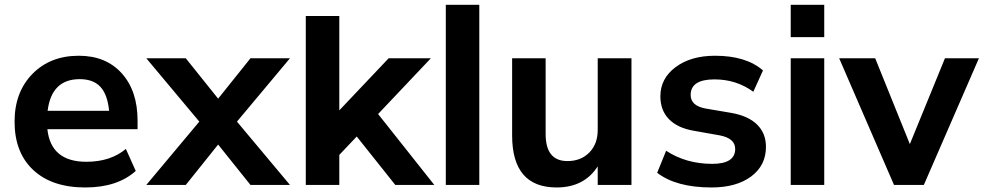

<svg xmlns="http://www.w3.org/2000/svg" viewBox="-20 -787 4186 817"><path d="M342.8 10.7Q201.2 10.7 121.6 -63.5Q42 -137.7 42 -269.5Q42 -394.5 117.7 -472.2Q193.4 -549.8 315.4 -549.8Q430.7 -549.8 498 -475.1Q565.4 -400.4 565.4 -273.4V-237.3H181.6Q196.3 -98.6 347.7 -98.6Q450.2 -98.6 515.6 -153.3L557.6 -59.6Q479.5 10.7 342.8 10.7ZM182.6 -315.4H444.3Q437.5 -384.8 407.2 -417.5Q377 -450.2 319.3 -450.2Q199.2 -450.2 182.6 -315.4Z M1213.9 0H1045.9L908.2 -171.9L770.5 0H602.5L828.1 -269.5L602.5 -539.1H770.5L908.2 -367.2L1045.9 -539.1H1213.9L988.3 -269.5Z M1281.2 0V-718.8H1423.8V-317.4L1633.8 -539.1H1813.5L1588.9 -301.8L1828.1 0H1662.1L1498 -206.1L1423.8 -127.9V0Z M1877 0V-766.6H2019.5V0Z M2667 -539.1V0H2523.4V-79.1Q2465.8 10.7 2348.6 10.7Q2159.2 10.7 2159.2 -210.9V-539.1H2301.8V-216.8Q2301.8 -101.6 2394.5 -101.6Q2452.1 -101.6 2487.8 -138.2Q2523.4 -174.8 2523.4 -233.4V-539.1Z M3007.8 10.7Q2857.4 10.7 2776.4 -51.8L2814.5 -145.5Q2899.4 -89.8 3010.7 -89.8Q3108.4 -89.8 3108.4 -153.3Q3108.4 -198.2 3043 -210.9L2932.6 -230.5Q2863.3 -242.2 2826.7 -279.8Q2790 -317.4 2790 -377Q2790 -453.1 2855 -501.5Q2919.9 -549.8 3022.5 -549.8Q3155.3 -549.8 3226.6 -487.3L3185.5 -396.5Q3113.3 -449.2 3020.5 -449.2Q2918.9 -449.2 2918.9 -382.8Q2918.9 -336.9 2982.4 -325.2L3091.8 -306.6Q3164.1 -293.9 3201.7 -256.8Q3239.3 -219.7 3239.3 -162.1Q3239.3 -83 3176.3 -36.1Q3113.3 10.7 3007.8 10.7Z M3344.7 -628.9V-766.6H3487.3V-628.9ZM3344.7 0V-539.1H3487.3V0Z M3784.2 0 3550.8 -539.1H3704.1L3851.6 -173.8L4001 -539.1H4145.5L3911.1 0Z"/></svg>

Font: Min Sans Bold
Style: Regular
Weight: 700
Designer: Jinseong-Kim, NotoSansCJK, Nunito
Foundry: Jinseong-Kim
Version: Version 1.400;Glyphs 3.1.2 (3151)